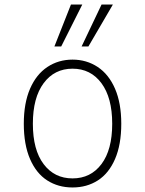

<svg xmlns="http://www.w3.org/2000/svg" viewBox="-20 -815 640 847"><path d="M300 -512Q220 -512 172.5 -448Q125 -384 125 -269Q125 -154 172.5 -91Q220 -28 300 -28Q380 -28 427.5 -91Q475 -154 475 -269Q475 -384 427.5 -448Q380 -512 300 -512ZM300 -552Q362 -552 411 -519.5Q460 -487 487.5 -423.5Q515 -360 515 -269Q515 -177 487.5 -113.5Q460 -50 411.5 -19Q363 12 300 12Q237 12 188.5 -19Q140 -50 112.5 -113.5Q85 -177 85 -269Q85 -360 112.5 -423.5Q140 -487 189 -519.5Q238 -552 300 -552ZM343 -795 250 -610H220L293 -795ZM478 -795 370 -610H340L428 -795Z"/></svg>

Font: Fliege Mono Thin
Style: Regular
Weight: 100
Version: Version 0.020;Glyphs 3.3 (3306)